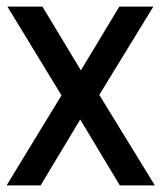

<svg xmlns="http://www.w3.org/2000/svg" viewBox="-22 -564 491 584"><path d="M280 -275.5 449 0H342.5L222 -200.5L101.5 0H-2L165 -274L0.5 -544H107L224 -350L341 -544H444.5Z"/></svg>

Font: Encode Sans Condensed Medium
Style: Regular
Weight: 500
Width: 3
Designer: Multiple Designers
Foundry: Impallari Type
Version: Version 2.000